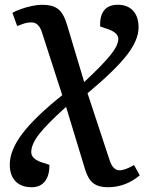

<svg xmlns="http://www.w3.org/2000/svg" viewBox="-20 -555 619 805"><path d="M113 230Q69 230 45 205Q21 180 21 135Q21 75 73.5 5.5Q126 -64 241 -156L156 -419Q143 -461 112 -461Q94 -461 78.5 -455.5Q63 -450 52 -446L32 -501Q45 -509 67.5 -517Q90 -525 114 -530Q138 -535 156 -535Q202 -535 225 -516Q248 -497 262 -448L333 -211Q411 -284 443.5 -324.5Q476 -365 476 -392Q476 -417 435 -432L400 -444Q398 -488 416.5 -511.5Q435 -535 474 -535Q515 -535 538 -510Q561 -485 561 -440Q561 -387 511.5 -323.5Q462 -260 347 -164L440 118Q454 159 481 159Q504 159 542 137L566 180Q507 230 432 230Q393 230 371 213Q349 196 337 156L257 -107Q177 -35 144 7.5Q111 50 111 83Q111 110 153 125L187 136Q188 180 168.5 205Q149 230 113 230Z"/></svg>

Font: Literata 7pt Medium
Style: Italic
Weight: 500
Italic angle: -2°
Designer: Latin by Veronika Burian and Jose Scaglione. Greek by Irene Vlachou. Cyrillic by Vera Evstafieva
Foundry: TypeTogether
Version: Version 3.002